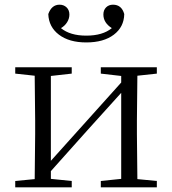

<svg xmlns="http://www.w3.org/2000/svg" viewBox="-20 -799 735 819"><path d="M186 -739Q200 -779 234 -779Q252 -779 264 -767.5Q276 -756 276 -737Q276 -720 266.5 -704.5Q257 -689 240 -679Q279 -647 348 -647Q418 -647 457 -679Q421 -702 421 -737Q421 -756 432.5 -767.5Q444 -779 462 -779Q499 -779 510 -739Q509 -684 465.5 -651Q422 -618 348 -618Q275 -618 231.5 -651Q188 -684 186 -739ZM649 -512V-485L566 -476L564 -285V-227L566 -35L649 -27V0H410V-27L497 -36V-403L357 -248L197 -69V-36L286 -27V0H45V-27L128 -35L130 -227V-285L128 -476L45 -485V-512H286V-485L197 -475V-113L497 -447V-475L410 -485V-512Z"/></svg>

Font: GL-CurulMinamoto Light
Style: Regular
Weight: 300
Designer: Eunice (kana); Ryoko NISHIZUKA 西塚涼子 (ideographs); Frank Grießhammer (Latin, Greek & Cyrillic); Wenlong ZHANG
Foundry: Gutenberg Labo; Adobe
Version: Version 1.002